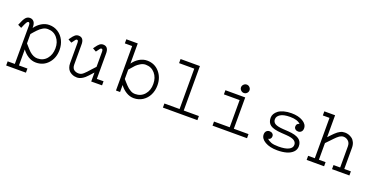

<svg xmlns="http://www.w3.org/2000/svg" viewBox="-27 -1311 4252 2191"><g transform="rotate(20 2098.5 -215.0)"><path d="M47.9 109.9H134.8L136.2 -353Q136.2 -393.1 119.1 -393.1Q106.9 -393.1 96.4 -376Q85.9 -358.9 62 -301.8L18.1 -323.2Q46.4 -394.5 67.1 -418.7Q87.9 -442.9 119.1 -442.9Q149.4 -442.9 168 -419.9Q186.5 -397 185.1 -345.2Q216.8 -389.2 261 -416Q305.2 -442.9 354 -442.9Q414.1 -442.9 461.4 -412.1Q508.8 -381.3 534.4 -329.3Q560.1 -277.3 560.1 -213.9Q560.1 -117.2 502.4 -52Q444.8 13.2 354 13.2Q304.7 13.2 260.5 -13.9Q216.3 -41 185.1 -85V109.9H288.1V160.2H47.9ZM185.1 -158.2Q235.4 -99.1 256.8 -79.6Q304.7 -37.1 354 -37.1Q423.8 -37.1 466.3 -87.4Q508.8 -137.7 509.8 -213.9Q510.7 -291.5 467.3 -342.3Q423.8 -393.1 354 -393.1Q337.9 -393.1 323.2 -389.4Q308.6 -385.7 292.7 -375.5Q276.9 -365.2 266.4 -357.7Q255.9 -350.1 238.5 -331.5Q221.2 -313 213.4 -304.2Q205.6 -295.4 185.1 -272Z M1153.8 -50.8V-1L1022.5 0V-108.9Q964.8 -43.9 944.3 -26.4Q897.9 12.2 854.5 13.2Q837.9 13.2 821.3 10Q804.7 6.8 786.9 -2.2Q769 -11.2 755.6 -24.9Q742.2 -38.6 733.4 -61.5Q724.6 -84.5 724.6 -113.8V-357.9Q724.6 -377.4 720.2 -385.3Q715.8 -393.1 706.5 -393.1Q698.7 -393.1 690.9 -384Q683.1 -375 657.7 -338.9L614.7 -362.8L625.5 -378.9Q648.9 -413.1 667.5 -428Q686 -442.9 709.5 -442.9Q777.8 -442.9 774.4 -351.1V-113.8Q774.4 -91.8 781.7 -75.9Q789.1 -60.1 801.5 -52Q814 -43.9 826.9 -40.5Q839.8 -37.1 854.5 -37.1Q870.6 -37.1 884 -42.5Q897.5 -47.9 912.8 -61.5Q928.2 -75.2 940.7 -88.6Q953.1 -102.1 977.3 -129.4Q1001.5 -156.7 1022.5 -178.2V-357.9Q1022.5 -377.4 1018.1 -385.3Q1013.7 -393.1 1004.4 -393.1Q996.6 -393.1 988.8 -384Q981 -375 955.6 -338.9L912.6 -362.8L923.8 -378.9Q947.3 -413.1 965.8 -428Q984.4 -442.9 1007.8 -442.9Q1076.2 -442.9 1072.8 -351.1V-49.8Z M1234.4 -589.8H1373V-345.2Q1403.8 -389.2 1448.2 -416Q1492.7 -442.9 1542 -442.9Q1632.8 -442.9 1690.4 -377.7Q1748 -312.5 1748 -215.8Q1748 -152.3 1722.4 -100.3Q1696.8 -48.3 1649.4 -17.6Q1602.1 13.2 1542 13.2Q1493.2 13.2 1449 -13.9Q1404.8 -41 1373 -85V0H1323.2V-540H1234.4ZM1373 -158.2Q1393.6 -134.8 1401.4 -126Q1409.2 -117.2 1426.5 -98.6Q1443.8 -80.1 1454.3 -72.5Q1464.8 -64.9 1480.7 -54.7Q1496.6 -44.4 1511.2 -40.8Q1525.9 -37.1 1542 -37.1Q1611.8 -37.1 1655.5 -87.9Q1699.2 -138.7 1698.2 -215.8Q1698.2 -292 1655 -342.5Q1611.8 -393.1 1542 -393.1Q1510.7 -393.1 1480.2 -375Q1449.7 -356.9 1431.9 -338.6Q1414.1 -320.3 1379.4 -279.3Q1375 -274.4 1373 -272Z M2312 -49.8V0H1893.1V-49.8H2077.6V-540H1893.1V-589.8H2127.9V-49.8Z M2703.6 -472.2Q2682.6 -472.2 2667 -487.5Q2651.4 -502.9 2651.4 -522.9Q2651.4 -543 2667 -558.6Q2682.6 -574.2 2703.6 -574.2Q2724.1 -574.2 2739.3 -558.8Q2754.4 -543.5 2754.4 -522.9Q2754.4 -502.4 2739.3 -487.3Q2724.1 -472.2 2703.6 -472.2ZM2914.6 -49.8V0H2495.6V-49.8H2686.5V-379.9H2495.6V-430.2H2736.3V-49.8Z M3285.2 12.2Q3193.4 12.2 3135.7 -21.5Q3078.1 -55.2 3078.1 -106Q3078.1 -132.8 3093 -147.9Q3107.9 -163.1 3129.9 -163.1Q3151.4 -163.1 3165.8 -150.9Q3180.2 -138.7 3180.2 -120.1Q3180.2 -82.5 3144 -76.2Q3163.1 -56.2 3194.1 -44.7Q3225.1 -33.2 3284.2 -33.2Q3364.3 -33.2 3406.2 -54.2Q3448.2 -75.2 3448.2 -112.8Q3448.2 -144.5 3420.4 -163.3Q3392.6 -182.1 3323.2 -187L3264.2 -190.9Q3165 -197.3 3126.5 -225.8Q3087.9 -254.4 3087.9 -312Q3087.9 -336.9 3100.8 -359.6Q3113.8 -382.3 3138.4 -400.9Q3163.1 -419.4 3203.9 -430.7Q3244.6 -441.9 3295.9 -441.9Q3378.9 -441.9 3433.6 -409.9Q3488.3 -377.9 3488.3 -328.1Q3488.3 -301.3 3473.1 -286.1Q3458 -271 3436 -271Q3414.6 -271 3400.4 -283.2Q3386.2 -295.4 3386.2 -314Q3386.2 -351.6 3421.9 -357.9Q3384.8 -397 3294.9 -397Q3214.8 -397 3177 -372.3Q3139.2 -347.7 3139.2 -313Q3139.2 -277.3 3168.5 -260.3Q3197.8 -243.2 3266.1 -238.8L3329.1 -234.9Q3419.4 -229 3460.7 -200.2Q3502 -171.4 3502 -115.2Q3502 -73.7 3472.9 -44.4Q3443.8 -15.1 3395.8 -1.5Q3347.7 12.2 3285.2 12.2Z M3944.8 -393.1Q3932.1 -393.1 3919.7 -388.4Q3907.2 -383.8 3896.7 -377.2Q3886.2 -370.6 3870.8 -356.2Q3855.5 -341.8 3843.8 -329.6Q3832 -317.4 3809.6 -293.5Q3787.1 -269.5 3769.5 -252V-49.8H3850.6V0H3638.7V-49.8H3719.7V-540H3638.7V-589.8H3769.5V-323.2Q3792 -347.7 3803.2 -359.4Q3814.5 -371.1 3831.5 -387.9Q3848.6 -404.8 3859.9 -412.4Q3871.1 -419.9 3885.7 -428.5Q3900.4 -437 3914.6 -439.9Q3928.7 -442.9 3944.8 -442.9Q3966.8 -442.9 3988.8 -435.8Q4010.7 -428.7 4031.2 -413.8Q4051.8 -398.9 4064.7 -371.1Q4077.6 -343.3 4077.6 -306.2V-49.8H4157.7V0H3946.8V-49.8H4027.8V-306.2Q4027.8 -348.6 4002.2 -370.8Q3976.6 -393.1 3944.8 -393.1Z"/></g></svg>

Font: Compagnon Roman
Style: Regular
Weight: 400
Designer: Juliette Duhe, Lea Pradine
Foundry: Velvetyne Type Foundry
Version: Version 1.000;PS 001.000;hotconv 1.0.88;makeotf.lib2.5.64775